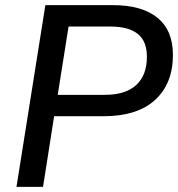

<svg xmlns="http://www.w3.org/2000/svg" viewBox="-20 -725 691 745"><path d="M44 0 156 -705H419Q531 -705 591 -656Q651 -607 651 -512Q651 -401 582 -337.5Q513 -274 381 -274H190L147 0ZM204 -357H387Q467 -357 508.5 -395Q550 -433 550 -505Q550 -565 514.5 -593.5Q479 -622 408 -622H246Z"/></svg>

Font: Nunito Sans SemiBold
Style: Italic
Weight: 600
Italic angle: -9°
Designer: Vernon Adams
Foundry: Vernon Adams
Version: Version 3.006; ttfautohint (v1.8.3)